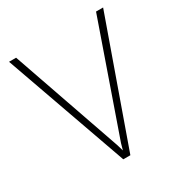

<svg xmlns="http://www.w3.org/2000/svg" viewBox="-166 -837 918 964"><g transform="rotate(-30 293.5 -355.5)"><path d="M524.9 -710.9H565.9L313.5 0H272.5L20.5 -710.9H61.5L282.2 -76.2L293 -39.6L303.2 -76.2Z"/></g></svg>

Font: Robert Sans ExtraLight
Style: Regular
Weight: 250
Designer: Christian Robertson (extended by Adam Twardoch)
Foundry: Google
Version: Version 12.135;April 2, 2019;FontCreator 11.5.0.2425 64-bit;